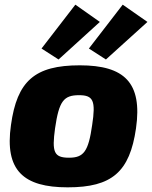

<svg xmlns="http://www.w3.org/2000/svg" viewBox="-20 -791 652 823"><path d="M303 -771 158 -583 231 -536 408 -697ZM506 -771 361 -583 434 -536 612 -697ZM322 -511C129 -511 53 -444 27 -255C-1 -60 81 12 270 12C460 12 536 -54 563 -241C591 -437 513 -511 322 -511ZM319 -383C380 -383 391 -359 375 -255C359 -142 339 -115 276 -115C211 -115 202 -139 216 -241C233 -358 253 -383 319 -383Z"/></svg>

Font: Exo 2 Extra Bold
Style: Italic
Weight: 800
Italic angle: -8°
Designer: Natanael Gama
Version: Version 1.001;PS 001.001;hotconv 1.0.88;makeotf.lib2.5.64775